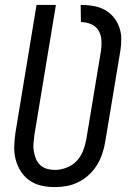

<svg xmlns="http://www.w3.org/2000/svg" viewBox="-20 -755 540 783"><path d="M204 8Q175 8 148.5 2Q122 -4 100.5 -19Q79 -34 65 -56Q51 -78 44 -104Q37 -130 38 -158Q39 -186 43 -214L129 -735H208L120 -203Q118 -186 116.5 -169.5Q115 -153 118 -137Q121 -121 127 -106.5Q133 -92 144.5 -81.5Q156 -71 171.5 -66.5Q187 -62 204 -62Q227 -62 251 -71Q275 -80 292.5 -98.5Q310 -117 319 -140.5Q328 -164 332 -187L392 -549Q395 -571 393.5 -592.5Q392 -614 381.5 -631Q371 -648 351.5 -656.5Q332 -665 310 -665L309 -735Q335 -735 359.5 -731Q384 -727 405 -716Q426 -705 441.5 -687Q457 -669 465.5 -646.5Q474 -624 474.5 -599Q475 -574 471 -549L409 -176Q405 -152 397 -128Q389 -104 375.5 -82Q362 -60 342.5 -42Q323 -24 300 -12.5Q277 -1 252.5 3.5Q228 8 204 8Z"/></svg>

Font: Iosevka Oblique
Style: Regular
Weight: 400
Italic angle: -9°
Monospace: yes
Designer: Belleve Invis
Foundry: Belleve Invis
Version: Version 32.5.0; ttfautohint (v1.8.4)